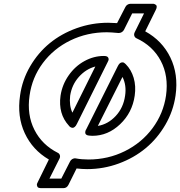

<svg xmlns="http://www.w3.org/2000/svg" viewBox="-20 -851 943 1005"><path d="M85 -351.1Q96.2 -432.6 137.7 -503.7Q179.2 -574.7 240.2 -624.8Q301.3 -674.8 380.9 -703.4Q460.4 -731.9 545.9 -731.9Q564.5 -731.9 592.8 -730L636.2 -814Q639.6 -821.8 647.2 -826.4Q654.8 -831.1 662.1 -831.1H776.9Q776.9 -830.6 780.5 -831.1Q784.2 -831.5 788.6 -829.8Q793 -828.1 796.6 -825.2Q800.3 -822.3 800.3 -815.2Q800.3 -808.1 794.9 -797.9L740.2 -687Q829.1 -638.2 871.8 -550Q914.6 -461.9 898.9 -351.1Q887.2 -269.5 845.5 -197.8Q803.7 -126 742.4 -75.2Q681.2 -24.4 601.6 4.9Q522 34.2 436 34.2Q410.6 34.2 380.9 30.8L337.9 117.2Q329.1 133.8 312 133.8H196.8Q195.3 133.8 193.1 133.8Q190.9 133.8 185.1 132.6Q179.2 131.3 177 128.2Q174.8 125 173.3 118.4Q171.9 111.8 178.2 101.1L235.8 -16.1Q150.4 -65.9 109.6 -153.8Q68.8 -241.7 85 -351.1ZM134.8 -351.1Q120.1 -250.5 160.2 -171.4Q200.2 -92.3 283.2 -50.8Q291 -46.9 293.5 -38.1Q295.9 -29.3 291 -20L238.8 84H300.8L346.2 -4.9Q350.1 -13.7 358.6 -18.6Q367.2 -23.4 376 -22Q407.2 -16.1 442.9 -16.1Q545.4 -16.1 633.5 -59.8Q721.7 -103.5 778.6 -180.2Q835.4 -256.8 849.1 -351.1Q863.3 -453.6 821.5 -532.5Q779.8 -611.3 693.8 -650.9Q686 -654.8 683.1 -663.3Q680.2 -671.9 685.1 -682.1L733.9 -780.8H671.9L628.9 -694.8Q625 -687 616.9 -682.4Q608.9 -677.7 600.1 -678.2Q560.1 -682.1 539.1 -682.1Q436.5 -682.1 348.6 -639.4Q260.7 -596.7 204.3 -521Q147.9 -445.3 134.8 -351.1ZM296.9 -350.1Q305.7 -408.2 339.4 -456.3Q373 -504.4 421.9 -531.2Q470.7 -558.1 523.9 -558.1Q541.5 -558.1 546.1 -549.8Q550.8 -541.5 546.9 -533.2L543 -524.9L382.8 -203.1Q377.4 -191.4 370.8 -186.3Q364.3 -181.2 359.1 -181.9Q354 -182.6 349.9 -184.8Q345.7 -187 343.3 -189.9L340.8 -192.9Q283.7 -254.9 296.9 -350.1ZM347.2 -350.1Q341.3 -298.8 358.9 -261.2L479 -502.9Q429.7 -489.7 392.8 -448.5Q356 -407.2 347.2 -350.1ZM431.2 -173.8 596.2 -503.9Q604.5 -521 615 -523.7Q625.5 -526.4 631.8 -520.5L638.2 -515.1Q667 -486.3 679.7 -443.4Q692.4 -400.4 685.1 -350.1Q672.4 -261.2 608.6 -200.7Q544.9 -140.1 463.9 -140.1H462.9L448.2 -141.1Q438.5 -141.6 433.1 -145Q427.7 -148.4 426.8 -152.8Q425.8 -157.2 426.5 -162.1Q427.2 -167 428.7 -169.9Q430.2 -172.9 431.2 -173.8ZM492.2 -191.9Q545.4 -200.7 585.7 -243.9Q626 -287.1 634.8 -350.1Q643.1 -404.8 621.1 -448.2Z"/></svg>

Font: Trueno ExtraBold Outline
Style: Italic
Weight: 800
Width: 6
Designer: Julieta Ulanovsky
Foundry: Julieta Ulanovsky
Version: Version 3.001b | FøM Fix